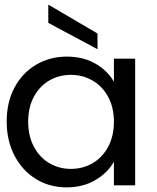

<svg xmlns="http://www.w3.org/2000/svg" viewBox="-20 -802 681 831"><path d="M269 -557Q341 -557 394 -526Q447 -495 473 -448V-548H565V0H473V-102Q446 -54 392.5 -22.5Q339 9 268 9Q195 9 136 -27Q77 -63 43 -128Q9 -193 9 -276Q9 -360 43 -423.5Q77 -487 136.5 -522Q196 -557 269 -557ZM287 -478Q236 -478 194 -454Q152 -430 127 -384Q102 -338 102 -276Q102 -213 127 -166.5Q152 -120 194 -95.5Q236 -71 287 -71Q338 -71 380.5 -95.5Q423 -120 448 -166.5Q473 -213 473 -275Q473 -337 448 -383Q423 -429 380.5 -453.5Q338 -478 287 -478ZM402 -657V-589L189 -703V-782Z"/></svg>

Font: Poppins A&M
Style: Regular-A&M
Weight: 400
Designer: Ninad Kale (Devanagari), Jonny Pinhorn (Latin)
Foundry: Indian Type Foundry
Version: 4.004